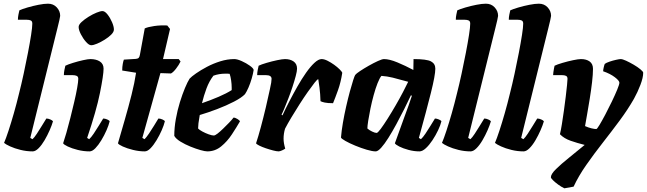

<svg xmlns="http://www.w3.org/2000/svg" viewBox="-20 -820 3504 1040"><path d="M157 0Q124 0 91.5 -8Q59 -16 35 -27Q11 -38 2 -46Q12 -69 26 -111.5Q40 -154 55 -206.5Q70 -259 83 -313Q96 -364 108.5 -422Q121 -480 131.5 -534.5Q142 -589 148.5 -631Q155 -673 155 -692Q155 -705 147 -709Q139 -713 125 -713H77Q77 -727 80 -741.5Q83 -756 85 -764Q100 -771 129 -779.5Q158 -788 188.5 -794Q219 -800 240 -800Q269 -800 287.5 -780Q306 -760 306 -734Q306 -730 301.5 -710.5Q297 -691 291 -667L144 -73L156 -66Q166 -75 179.5 -95.5Q193 -116 207 -139Q221 -162 231 -178Q241 -178 252.5 -173Q264 -168 267 -163Q261 -142 249 -114.5Q237 -87 221.5 -60.5Q206 -34 189 -17Q172 0 157 0Z M465 0Q433 0 401 -8Q369 -16 347 -26.5Q325 -37 322 -44Q329 -64 339.5 -100.5Q350 -137 361 -181Q372 -225 382 -267.5Q392 -310 398 -344Q404 -378 404 -393Q404 -405 395.5 -409Q387 -413 373 -413H326Q326 -427 329 -441.5Q332 -456 334 -464Q348 -471 375.5 -479.5Q403 -488 430 -494Q457 -500 469 -500Q501 -500 521 -487Q541 -474 541 -448Q541 -414 521.5 -317Q502 -220 452 -73L463 -66Q474 -76 487.5 -96Q501 -116 515 -139Q529 -162 539 -178Q549 -178 560.5 -173Q572 -168 574 -163Q569 -142 557 -114.5Q545 -87 529 -60.5Q513 -34 496.5 -17Q480 0 465 0ZM474 -575Q462 -575 446 -593Q430 -611 418 -634.5Q406 -658 406 -674Q406 -686 421.5 -700.5Q437 -715 459.5 -729Q482 -743 503 -751.5Q524 -760 535 -760Q548 -760 562.5 -741.5Q577 -723 587 -699.5Q597 -676 597 -660Q597 -647 582.5 -632.5Q568 -618 547 -605Q526 -592 506 -583.5Q486 -575 474 -575Z M764 0Q733 0 700.5 -8Q668 -16 645 -26.5Q622 -37 619 -44Q637 -106 656.5 -173.5Q676 -241 692.5 -306.5Q709 -372 717 -426L642 -438Q642 -458 645 -474Q648 -490 651 -497L716 -501Q727 -502 731.5 -507Q736 -512 738 -524L764 -666Q781 -674 815.5 -679Q850 -684 886 -682L901 -663L863 -500H948L958 -487Q949 -468 933.5 -448Q918 -428 906 -422L849 -424L751 -73L763 -66Q773 -76 787 -96.5Q801 -117 814.5 -139.5Q828 -162 838 -178Q848 -178 859.5 -173Q871 -168 873 -163Q868 -142 856 -114.5Q844 -87 828 -60.5Q812 -34 795.5 -17Q779 0 764 0Z M1103 0Q1091 0 1066 -7Q1041 -14 1011.5 -26Q982 -38 957.5 -53Q933 -68 924 -84Q924 -128 932.5 -175.5Q941 -223 954.5 -266.5Q968 -310 982 -343.5Q996 -377 1007 -394Q1017 -405 1042 -422.5Q1067 -440 1101 -458Q1135 -476 1173.5 -488Q1212 -500 1249 -500Q1265 -500 1289.5 -489Q1314 -478 1333.5 -464Q1353 -450 1354 -441Q1351 -421 1343.5 -395Q1336 -369 1326 -346Q1316 -323 1307 -310Q1289 -291 1247.5 -269.5Q1206 -248 1156 -229Q1106 -210 1062 -197Q1056 -164 1055 -152.5Q1054 -141 1053 -124Q1059 -117 1075.5 -108Q1092 -99 1110 -92.5Q1128 -86 1138 -86Q1145 -86 1158.5 -96.5Q1172 -107 1188.5 -123Q1205 -139 1220.5 -155Q1236 -171 1245 -183Q1254 -183 1266 -175.5Q1278 -168 1280 -163Q1261 -130 1236 -92Q1211 -54 1178 -27Q1145 0 1103 0ZM1074 -261Q1123 -278 1165 -296Q1207 -314 1235 -332V-345Q1235 -364 1232 -384.5Q1229 -405 1224 -420Q1218 -421 1212.5 -421Q1207 -421 1201 -421Q1166 -421 1136 -410Q1113 -380 1098.5 -341Q1084 -302 1074 -261Z M1490 0Q1479 0 1459.5 -5Q1440 -10 1419.5 -17Q1399 -24 1384 -31.5Q1369 -39 1367 -44Q1379 -80 1393 -132Q1407 -184 1420 -239Q1433 -294 1442 -337Q1447 -359 1449 -372Q1451 -385 1451 -393Q1451 -413 1420 -413H1373Q1373 -426 1376 -441Q1379 -456 1381 -464Q1395 -471 1424 -479.5Q1453 -488 1481.5 -494Q1510 -500 1524 -500Q1552 -500 1570.5 -487Q1589 -474 1589 -448Q1589 -435 1582 -408.5Q1575 -382 1564.5 -350Q1554 -318 1542 -287Q1530 -256 1520 -232Q1510 -208 1505 -199L1510 -195Q1526 -230 1547 -270.5Q1568 -311 1591 -351.5Q1614 -392 1637.5 -425.5Q1661 -459 1683 -479.5Q1705 -500 1722 -500Q1736 -500 1754 -491Q1772 -482 1789.5 -469.5Q1807 -457 1819.5 -444.5Q1832 -432 1834 -426Q1826 -374 1811 -332Q1796 -290 1784 -261Q1755 -261 1739 -264.5Q1723 -268 1716 -272Q1715 -312 1710.5 -346Q1706 -380 1704 -391Q1699 -391 1684 -372Q1669 -353 1647.5 -322.5Q1626 -292 1603 -256Q1580 -220 1559 -185Q1538 -150 1524 -123Q1516 -96 1516 -69Q1516 -45 1525 -15Q1518 -10 1508 -5.5Q1498 -1 1490 0Z M2015 0Q1997 0 1966.5 -9Q1936 -18 1904.5 -31Q1873 -44 1851 -56.5Q1829 -69 1827 -75Q1830 -112 1837.5 -155.5Q1845 -199 1855 -243Q1865 -287 1875 -324Q1885 -361 1893 -385.5Q1901 -410 1904 -414Q1909 -421 1930 -435Q1951 -449 1977.5 -464Q2004 -479 2027 -489.5Q2050 -500 2060 -500Q2089 -500 2132.5 -482Q2176 -464 2219 -441L2220 -500Q2291 -500 2314.5 -487.5Q2338 -475 2338 -448Q2338 -413 2314 -317Q2290 -221 2249 -73L2260 -66Q2271 -76 2284.5 -96Q2298 -116 2312 -139Q2326 -162 2336 -178Q2345 -178 2357 -173Q2369 -168 2371 -163Q2366 -142 2353 -114.5Q2340 -87 2322.5 -60.5Q2305 -34 2286.5 -17Q2268 0 2252 0Q2223 0 2193 -8Q2163 -16 2142.5 -26.5Q2122 -37 2119 -44L2167 -177Q2174 -196 2180 -212.5Q2186 -229 2193.5 -249.5Q2201 -270 2211 -301L2206 -304Q2190 -270 2169.5 -229Q2149 -188 2127 -147.5Q2105 -107 2084 -73.5Q2063 -40 2045 -20Q2027 0 2015 0ZM2020 -100Q2026 -100 2042 -121.5Q2058 -143 2079.5 -177Q2101 -211 2123 -249Q2145 -287 2163 -321.5Q2181 -356 2191 -377Q2138 -392 2107 -399.5Q2076 -407 2046 -409Q2036 -397 2025 -369Q2014 -341 2004 -304.5Q1994 -268 1986.5 -231.5Q1979 -195 1974.5 -166Q1970 -137 1970 -124Q1980 -115 1995.5 -107.5Q2011 -100 2020 -100Z M2529 0Q2496 0 2463.5 -8Q2431 -16 2407 -27Q2383 -38 2374 -46Q2384 -69 2398 -111.5Q2412 -154 2427 -206.5Q2442 -259 2455 -313Q2468 -364 2480.5 -422Q2493 -480 2503.5 -534.5Q2514 -589 2520.5 -631Q2527 -673 2527 -692Q2527 -705 2519 -709Q2511 -713 2497 -713H2449Q2449 -727 2452 -741.5Q2455 -756 2457 -764Q2472 -771 2501 -779.5Q2530 -788 2560.5 -794Q2591 -800 2612 -800Q2641 -800 2659.5 -780Q2678 -760 2678 -734Q2678 -730 2673.5 -710.5Q2669 -691 2663 -667L2516 -73L2528 -66Q2538 -75 2551.5 -95.5Q2565 -116 2579 -139Q2593 -162 2603 -178Q2613 -178 2624.5 -173Q2636 -168 2639 -163Q2633 -142 2621 -114.5Q2609 -87 2593.5 -60.5Q2578 -34 2561 -17Q2544 0 2529 0Z M2816 0Q2783 0 2750.5 -8Q2718 -16 2694 -27Q2670 -38 2661 -46Q2671 -69 2685 -111.5Q2699 -154 2714 -206.5Q2729 -259 2742 -313Q2755 -364 2767.5 -422Q2780 -480 2790.5 -534.5Q2801 -589 2807.5 -631Q2814 -673 2814 -692Q2814 -705 2806 -709Q2798 -713 2784 -713H2736Q2736 -727 2739 -741.5Q2742 -756 2744 -764Q2759 -771 2788 -779.5Q2817 -788 2847.5 -794Q2878 -800 2899 -800Q2928 -800 2946.5 -780Q2965 -760 2965 -734Q2965 -730 2960.5 -710.5Q2956 -691 2950 -667L2803 -73L2815 -66Q2825 -75 2838.5 -95.5Q2852 -116 2866 -139Q2880 -162 2890 -178Q2900 -178 2911.5 -173Q2923 -168 2926 -163Q2920 -142 2908 -114.5Q2896 -87 2880.5 -60.5Q2865 -34 2848 -17Q2831 0 2816 0Z M3037 200Q3020 192 3003 179.5Q2986 167 2975 156Q2964 145 2964 140Q2964 123 2992 95.5Q3020 68 3062.5 34Q3105 0 3147 -35Q3107 -45 3071 -57.5Q3035 -70 3013 -93Q3018 -113 3023.5 -147Q3029 -181 3034.5 -220.5Q3040 -260 3044.5 -297Q3049 -334 3051.5 -360Q3054 -386 3054 -393Q3054 -405 3046 -409Q3038 -413 3024 -413H2976Q2976 -418 2977.5 -429Q2979 -440 2981 -450.5Q2983 -461 2984 -464Q2998 -471 3027 -479.5Q3056 -488 3084.5 -494Q3113 -500 3127 -500Q3156 -500 3174 -487Q3192 -474 3192 -447Q3192 -418 3187 -375Q3182 -332 3174.5 -285.5Q3167 -239 3160 -199.5Q3153 -160 3149 -137Q3167 -129 3183.5 -125Q3200 -121 3210 -121Q3214 -121 3227.5 -143.5Q3241 -166 3259 -200Q3277 -234 3294.5 -270.5Q3312 -307 3323.5 -335Q3335 -363 3335 -372Q3335 -383 3310 -402Q3285 -421 3247 -434Q3247 -442 3250.5 -456.5Q3254 -471 3256 -474Q3264 -480 3281.5 -486Q3299 -492 3317 -496Q3335 -500 3342 -500Q3352 -500 3371.5 -491Q3391 -482 3412.5 -469.5Q3434 -457 3449 -444.5Q3464 -432 3464 -426Q3464 -400 3449 -360.5Q3434 -321 3414 -285Q3381 -227 3336.5 -167Q3292 -107 3245 -47Q3198 13 3156 73Q3114 133 3087 191Z"/></svg>

Font: Texturina Black
Style: Italic
Weight: 900
Italic angle: -11°
Designer: Guillermo Torres Carreño
Foundry: Omnibus-Type
Version: Version 1.002; ttfautohint (v1.8.3)